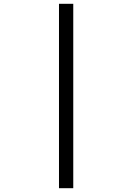

<svg xmlns="http://www.w3.org/2000/svg" viewBox="-20 -392 709 1009"><path d="M290 597H365V-372H290Z"/></svg>

Font: MusAnalysis
Style: Regular
Weight: 400
Version: Version 2.0